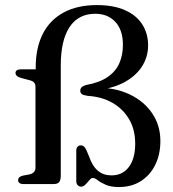

<svg xmlns="http://www.w3.org/2000/svg" viewBox="-20 -742 696 774"><path d="M626.5 -174Q626.5 -236.5 593.5 -285.2Q560.5 -334 502 -361.8Q443.5 -389.5 365.5 -388.5L362 -378.5Q429 -383.5 477 -408.2Q525 -433 551 -472Q577 -511 577 -559Q577 -606.5 554 -643Q531 -679.5 485 -700.5Q439 -721.5 370.5 -721.5Q291 -721.5 235.8 -691.2Q180.5 -661 152.2 -604.8Q124 -548.5 124 -471V-437.5L142 -462.5H64Q54 -462.5 48.2 -458.8Q42.5 -455 42.5 -448Q42.5 -440.5 49 -435.2Q55.5 -430 69.5 -426.5L100 -418.5Q111.5 -415.5 117.2 -409.5Q123 -403.5 123 -391V-66.5Q123 -55 116.5 -48.2Q110 -41.5 99 -39L72 -34Q53 -29.5 53 -15.5Q53 -8.5 58.5 -4.2Q64 0 75 0H195.5Q213 0 219 -8.5Q225 -17 225 -35V-478Q225 -579.5 260.5 -633Q296 -686.5 364 -686.5Q414.5 -686.5 445 -653.8Q475.5 -621 475.5 -561Q475.5 -520.5 461.2 -487.5Q447 -454.5 414.2 -431.8Q381.5 -409 325.5 -399Q312.5 -394.5 308 -389.2Q303.5 -384 303.5 -377Q303.5 -367.5 309.8 -362.8Q316 -358 334 -355.5Q390 -352 432.8 -327.8Q475.5 -303.5 500.2 -261.8Q525 -220 525 -163Q525 -102.5 499.5 -68.8Q474 -35 429.5 -35Q397 -35 374.8 -53.5Q352.5 -72 338.5 -112.5L328 -137.5Q324 -146 318.8 -151Q313.5 -156 305.5 -156Q297.5 -156 292.5 -150.2Q287.5 -144.5 287.5 -135V-11Q287.5 -2 293 4.2Q298.5 10.5 307.5 10.5Q314.5 10.5 320.8 5.2Q327 0 332.8 -7.2Q338.5 -14.5 344 -19.8Q349.5 -25 355 -24.5Q362.5 -24.5 374.2 -15.2Q386 -6 406.5 3Q427 12 459.5 12Q510 12 547.2 -11.5Q584.5 -35 605.5 -76.8Q626.5 -118.5 626.5 -174Z"/></svg>

Font: Fraunces 16pt
Style: Regular
Weight: 400
Version: Version 1.000;[b76b70a41]